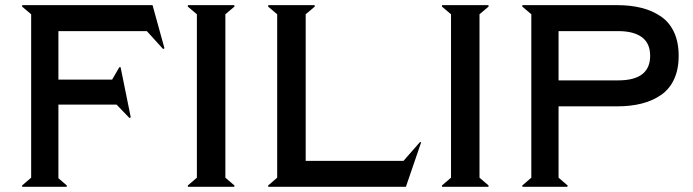

<svg xmlns="http://www.w3.org/2000/svg" viewBox="-20 -720 2670 740"><path d="M608.9 -530.8 545.9 -600.1H205.1V-413.1H412.1L439.9 -460.9H444.8L483.9 -268.1L479 -265.1L429.2 -316.9H205.1V-33.2L237.8 -4.9L236.8 0H65.9L64.9 -4.9L100.1 -35.2V-665L64.9 -694.8L65.9 -700.2H567.9L613.8 -534.2Z M703.6 -4.9 738.8 -35.2V-665L703.6 -694.8L704.6 -700.2H882.8L883.8 -694.8L848.6 -665V-35.2L883.8 -4.9L882.8 0H704.6Z M1599.1 -172.9 1603 -170.9 1544.4 0H1014.2L1013.2 -4.9L1048.3 -35.2V-665L1013.2 -694.8L1014.2 -700.2H1192.4L1193.4 -694.8L1158.2 -665V-100.1H1535.2Z M1683.1 -4.9 1718.3 -35.2V-665L1683.1 -694.8L1684.1 -700.2H1862.3L1863.3 -694.8L1828.1 -665V-35.2L1863.3 -4.9L1862.3 0H1684.1Z M2362.8 -600.1H2132.8V-410.2H2362.8Q2485.8 -410.2 2485.8 -504.9Q2485.8 -553.2 2453.9 -576.7Q2421.9 -600.1 2362.8 -600.1ZM2357.9 -310.1H2132.8V-35.2L2168 -4.9L2166.5 0H1993.7L1992.7 -4.9L2027.8 -35.2V-665L1992.7 -694.8L1993.7 -700.2H2357.9Q2410.2 -700.2 2452.1 -689.7Q2494.1 -679.2 2527.1 -656.7Q2560.1 -634.3 2577.9 -595.9Q2595.7 -557.6 2595.7 -504.9Q2595.7 -452.6 2577.9 -414.3Q2560.1 -376 2527.1 -353.5Q2494.1 -331.1 2452.1 -320.6Q2410.2 -310.1 2357.9 -310.1Z"/></svg>

Font: Tiffany Gothic CC
Style: Regular
Weight: 400
Designer: indestructible type*
Foundry: Cowboy Collective
Version: Version 1.000